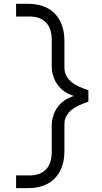

<svg xmlns="http://www.w3.org/2000/svg" viewBox="-20 -802 528 997"><path d="M439 -273.9Q414.6 -265.6 392.1 -255.9Q369.6 -246.1 352.5 -232.2Q335.4 -218.3 325 -200Q314.5 -181.6 314.5 -156.7V-19Q314.5 30.8 300.3 67.1Q286.1 103.5 261.2 127.4Q236.3 151.4 202.1 163.1Q168 174.8 127.9 174.8H63.5V108.9H132.8Q158.2 108.9 179.4 102.1Q200.7 95.2 216.1 80.6Q231.4 65.9 240 43.2Q248.5 20.5 248.5 -11.7V-145Q248.5 -173.3 255.9 -198.2Q263.2 -223.1 277.6 -243.7Q292 -264.2 313.5 -279.5Q335 -294.9 363.8 -303.7Q335 -312.5 313.5 -327.9Q292 -343.3 277.6 -363.8Q263.2 -384.3 255.9 -409.2Q248.5 -434.1 248.5 -462.4V-595.7Q248.5 -627.9 240 -650.6Q231.4 -673.3 216.1 -688Q200.7 -702.6 179.4 -709.5Q158.2 -716.3 132.8 -716.3H63.5V-782.2H127.9Q168 -782.2 202.1 -770.5Q236.3 -758.8 261.2 -734.9Q286.1 -710.9 300.3 -674.6Q314.5 -638.2 314.5 -588.4V-450.7Q314.5 -425.8 325 -407.5Q335.4 -389.2 352.5 -375.2Q369.6 -361.3 392.1 -351.3Q414.6 -341.3 439 -333.5V-273.9Z"/></svg>

Font: Proza Libre
Style: Regular
Weight: 400
Designer: Jasper de Waard
Foundry: Jasper de Waard
Version: Version 1.000; ttfautohint (v1.4.1.8-43bc)